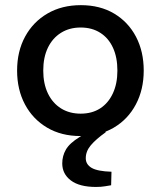

<svg xmlns="http://www.w3.org/2000/svg" viewBox="-20 -531 637 760"><path d="M298.6 7.5Q222.7 7.5 166.3 -25.9Q109.9 -59.3 78.8 -117.7Q47.7 -176.2 47.7 -251.6Q47.7 -328 79.5 -386.3Q111.3 -444.6 168.1 -477.6Q224.9 -510.6 300 -510.6Q375.9 -510.6 431.8 -477.3Q487.7 -443.9 518.3 -385.6Q548.9 -327.2 548.9 -251.6Q548.9 -176.2 517.6 -117.4Q486.3 -58.5 430 -25.5Q373.7 7.5 298.6 7.5ZM299.3 -81.1Q344 -81.1 376.4 -101.9Q408.8 -122.8 426.7 -161.3Q444.7 -199.8 444.7 -251.6Q444.7 -304.1 427.1 -342.2Q409.6 -380.4 376.8 -401.2Q344 -422.1 299.3 -422.1Q254.9 -422.1 221.5 -401.2Q188.1 -380.4 169.6 -342.2Q151.2 -304.1 151.2 -251.6Q151.2 -199.8 169.6 -161.3Q188.1 -122.8 221.5 -101.9Q254.9 -81.1 299.3 -81.1ZM360.1 209Q294.4 209 260.4 183.2Q226.4 157.5 226.4 115.8Q226.4 86.3 240.8 61.2Q255.2 36 294.7 11.6L333.5 -11.8L398.1 -11.5V-7.3Q359.3 20.4 339.4 44.1Q319.5 67.8 319.5 95.2Q319.5 119.9 342.7 133.5Q366 147.1 421.3 148.8L419.9 202.3Q410.8 203.5 396 206.3Q381.1 209 360.1 209Z"/></svg>

Font: REM Medium
Style: Regular
Weight: 500
Designer: Octavio Pardo
Foundry: Ashler Design
Version: Version 1.005;gftools[0.9.28]